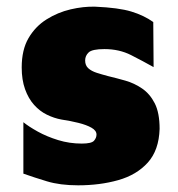

<svg xmlns="http://www.w3.org/2000/svg" viewBox="-20 -540 533 575"><path d="M214 15Q160 15 120.5 3Q81 -9 50 -20V-174Q66 -161 93 -146Q120 -131 154 -120.5Q188 -110 225 -110Q254 -110 261.5 -118.5Q269 -127 269 -137Q269 -149 254 -157.5Q239 -166 215 -172Q191 -178 164 -182Q142 -186 120.5 -196.5Q99 -207 82 -226Q65 -245 55 -273Q45 -301 45 -338Q45 -391 65.5 -426Q86 -461 119.5 -482Q153 -503 191.5 -512Q230 -521 265 -520Q335 -517 373 -505.5Q411 -494 439 -474L440 -339Q408 -357 372.5 -375Q337 -393 293 -393Q256 -393 245.5 -383Q235 -373 235 -359Q235 -344 244.5 -335.5Q254 -327 269.5 -322Q285 -317 304 -312Q329 -306 355.5 -298.5Q382 -291 405.5 -275Q429 -259 443.5 -230.5Q458 -202 458 -154Q456 -90 422.5 -53Q389 -16 334 -0.5Q279 15 214 15Z"/></svg>

Font: Maven Pro Black
Style: Regular
Weight: 900
Designer: Joe Prince
Foundry: Joe Prince
Version: Version 2.103